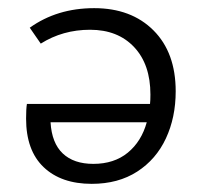

<svg xmlns="http://www.w3.org/2000/svg" viewBox="-20 -443 493 471"><path d="M44 -152Q44 -176 46 -188H348Q349 -196 349 -211Q349 -285 309 -327.5Q269 -370 201 -370Q134 -370 80 -336L53 -375Q120 -423 211 -423Q302 -423 356.5 -368.5Q411 -314 411 -219Q411 -155 387 -103.5Q363 -52 316.5 -22Q270 8 205 8Q130 8 87 -33Q44 -74 44 -152ZM209 -41Q260 -41 293.5 -68.5Q327 -96 340 -143H104Q107 -92 134 -66.5Q161 -41 209 -41Z"/></svg>

Font: QiushuiShotai Bright
Style: Regular
Weight: 400
Designer: Christian Thalmann (Catharsis Fonts)
Version: Version 1.250;